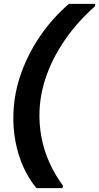

<svg xmlns="http://www.w3.org/2000/svg" viewBox="-20 -826 509 986"><path d="M167 140Q128 93 100.5 32.5Q73 -28 59.5 -99Q46 -170 49 -246Q53 -351 89.5 -452.5Q126 -554 189 -645Q252 -736 334 -806H469L467 -793Q381 -717 319 -629Q257 -541 222 -447Q187 -353 183 -258Q180 -189 193 -120.5Q206 -52 234.5 10.5Q263 73 303 127L301 140Z"/></svg>

Font: DM Sans 28pt
Style: Bold Italic
Weight: 700
Italic angle: -10°
Version: Version 4.004;gftools[0.9.30]